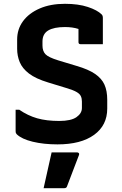

<svg xmlns="http://www.w3.org/2000/svg" viewBox="-20 -739 640 1008"><path d="M321 -719Q391 -719 441 -702.5Q491 -686 514 -663Q520 -657 520 -645V-507H403Q392 -507 392 -518V-587Q361 -597 321 -597Q263 -597 233 -579Q203 -561 203 -521V-500Q203 -471 218.5 -454.5Q234 -438 286 -422L382 -393Q444 -375 479 -351Q514 -327 528.5 -294.5Q543 -262 543 -215V-169Q543 -81 474 -31Q405 19 282 19Q209 19 151.5 5Q94 -9 68 -34Q65 -37 63.5 -40.5Q62 -44 62 -53V-163H81Q126 -132 175 -118Q224 -104 291 -104Q353 -104 381.5 -124Q410 -144 410 -172V-206Q410 -222 404.5 -234Q399 -246 382 -256Q365 -266 328 -277L233 -306Q167 -326 132 -353Q97 -380 83.5 -413Q70 -446 70 -483V-531Q70 -586 101 -628Q132 -670 188.5 -694.5Q245 -719 321 -719ZM251 61H384Q390 61 393.5 64.5Q397 68 395 74Q379 117 364 155Q349 193 332 239Q331 243 327.5 246Q324 249 317 249H209Q220 200 230.5 152.5Q241 105 251 61Z"/></svg>

Font: Recursive Sn Lnr St
Style: Bold
Weight: 700
Version: Version 1.079;hotconv 1.0.112;makeotfexe 2.5.65598; ttfautoh